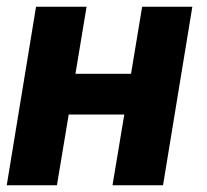

<svg xmlns="http://www.w3.org/2000/svg" viewBox="-20 -550 616 570"><path d="M0 0H149L184 -210H349L314 0H464L551 -530H402L369 -331H204L237 -530H87Z"/></svg>

Font: Iosevka Sparkle Heavy
Style: Italic
Weight: 900
Italic angle: -9°
Designer: Belleve Invis
Foundry: Belleve Invis
Version: Version 4.5.0; ttfautohint (v1.8.3)